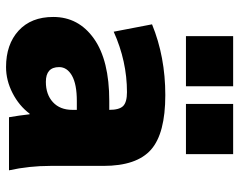

<svg xmlns="http://www.w3.org/2000/svg" viewBox="-100 -700 810 651"><g transform="rotate(90 305.5 -375.0)"><path d="M333 -600V-760H503V-600ZM103 -600V-760H273V-600ZM323 -340H353Q353 -374 340 -387Q327 -400 293 -400Q188 -400 88 -355L63 -485Q173 -530 303 -530Q433 -530 488 -481.5Q543 -433 543 -320V-140Q543 -68 558 0H378Q372 -34 368 -70H366Q339 -34 296 -12Q253 10 208 10Q131 10 84.5 -32.5Q38 -75 38 -150Q38 -236 111.5 -288Q185 -340 323 -340ZM208 -170Q208 -125 258 -125Q301 -125 327 -149Q353 -173 353 -215V-230H323Q266 -230 237 -213.5Q208 -197 208 -170Z"/></g></svg>

Font: Mplus 1p Black
Style: Regular
Weight: 900
Version: Version 1.061